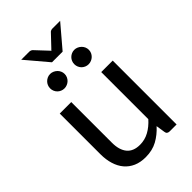

<svg xmlns="http://www.w3.org/2000/svg" viewBox="-245 -915 1015 1015"><g transform="rotate(-45 262.5 -408.0)"><path d="M61 0ZM147 -477.5V-173.3Q147 -119.6 171.1 -90.1Q195.3 -60.5 244.6 -60.5Q281.2 -60.5 312.7 -77.9Q344.2 -95.2 371.1 -125.5V-477.5H457V0H405.3Q396.5 0 390.6 -4.2Q384.8 -8.3 383.8 -17.6L376 -68.4Q345.2 -34.2 307.4 -13.4Q269.5 7.3 219.7 7.3Q180.7 7.3 151.1 -5.6Q121.6 -18.6 101.6 -42.2Q81.5 -65.9 71.3 -99.4Q61 -132.8 61 -173.3V-477.5ZM118.2 -822.8H177.7Q183.6 -822.8 188.7 -820.8Q193.8 -818.8 196.8 -815.9L256.8 -752Q258.8 -750 260.7 -747.8Q262.7 -745.6 264.6 -743.2Q268.6 -749 272.5 -752L333 -815.9Q335.4 -818.8 340.8 -820.8Q346.2 -822.8 351.6 -822.8H409.2L303.2 -698.2H223.6ZM227.5 -607.4Q227.5 -596.2 223.1 -586.4Q218.8 -576.7 211.2 -569.3Q203.6 -562 193.6 -557.9Q183.6 -553.7 172.9 -553.7Q161.6 -553.7 151.9 -557.9Q142.1 -562 134.8 -569.3Q127.4 -576.7 123.3 -586.4Q119.1 -596.2 119.1 -607.4Q119.1 -618.7 123.3 -628.4Q127.4 -638.2 134.8 -645.5Q142.1 -652.8 151.9 -657.2Q161.6 -661.6 172.9 -661.6Q183.6 -661.6 193.6 -657.2Q203.6 -652.8 211.2 -645.5Q218.8 -638.2 223.1 -628.4Q227.5 -618.7 227.5 -607.4ZM408.2 -607.4Q408.2 -596.2 403.8 -586.4Q399.4 -576.7 391.8 -569.3Q384.3 -562 374.3 -557.9Q364.3 -553.7 353.5 -553.7Q342.3 -553.7 332.5 -557.9Q322.8 -562 315.4 -569.3Q308.1 -576.7 304 -586.4Q299.8 -596.2 299.8 -607.4Q299.8 -618.7 304 -628.4Q308.1 -638.2 315.4 -645.5Q322.8 -652.8 332.5 -657.2Q342.3 -661.6 353.5 -661.6Q364.3 -661.6 374.3 -657.2Q384.3 -652.8 391.8 -645.5Q399.4 -638.2 403.8 -628.4Q408.2 -618.7 408.2 -607.4Z"/></g></svg>

Font: Carlito
Style: Regular
Weight: 400
Designer: Lukasz Dziedzic
Foundry: tyPoland Lukasz Dziedzic
Version: Version 1.104